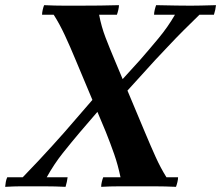

<svg xmlns="http://www.w3.org/2000/svg" viewBox="-52 -722 857 744"><path d="M638 -35Q638 -27 635.5 -16.5Q633 -6 630 2Q607 1 588.5 0.5Q570 0 549 0Q528 0 496 0Q447 0 410 0Q373 0 340 2Q340 -6 342.5 -17Q345 -28 348 -35H415Q405 -83 390.5 -124.5Q376 -166 358 -211L241 -490Q220 -541 199 -586Q178 -631 156 -665H111Q111 -673 113.5 -684Q116 -695 119 -702Q142 -701 160 -700.5Q178 -700 199 -700Q220 -700 252 -700Q297 -700 336 -700.5Q375 -701 409 -702Q409 -695 406.5 -684Q404 -673 401 -665H332Q341 -618 357 -576.5Q373 -535 392 -490L509 -211Q532 -156 551 -114Q570 -72 593 -35ZM352 -337 491 -490Q526 -530 562.5 -574Q599 -618 626 -665H545Q545 -673 547.5 -683.5Q550 -694 553 -702Q593 -701 631.5 -700.5Q670 -700 687 -700Q705 -700 726.5 -700.5Q748 -701 785 -702Q784 -693 782 -683.5Q780 -674 777 -665H721Q690 -635 659 -604Q628 -573 600.5 -543.5Q573 -514 550 -490L411 -337ZM392 -366 258 -210Q225 -171 191.5 -129Q158 -87 129 -35H210Q209 -27 207 -17.5Q205 -8 202 2Q162 0 122 0Q82 0 65 0Q47 0 25.5 0Q4 0 -32 2Q-31 -8 -29.5 -17Q-28 -26 -24 -35H36Q70 -70 98 -100Q126 -130 150.5 -157Q175 -184 198 -210L333 -366Z"/></svg>

Font: Poltawski Nowy SemiBold
Style: Italic
Weight: 600
Italic angle: -12°
Version: Version 1.001;gftools[0.9.25]